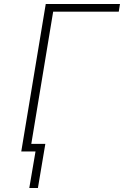

<svg xmlns="http://www.w3.org/2000/svg" viewBox="-20 -755 640 957"><path d="M126 182 157 0H86L208 -735H578L572 -697H245L136 -38H206L169 182Z"/></svg>

Font: Iosevka Curly XLtEx
Style: Italic
Weight: 200
Width: 7
Italic angle: -9°
Monospace: yes
Designer: Belleve Invis
Foundry: Belleve Invis
Version: Version 11.1.0; ttfautohint (v1.8.3)